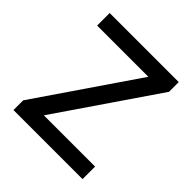

<svg xmlns="http://www.w3.org/2000/svg" viewBox="-192 -875 1022 1022"><g transform="rotate(45 319.5 -363.5)"><path d="M61.1 0V-73.2L443.5 -632.8H57.9V-727.3H577.8V-654.1L195.3 -94.5H581V0Z"/></g></svg>

Font: InterMG Medium
Style: Regular
Weight: 500
Designer: Rasmus Andersson
Foundry: rsms
Version: Version 3.019;December 26, 2023;FontCreator 15.0.0.2955 64-b